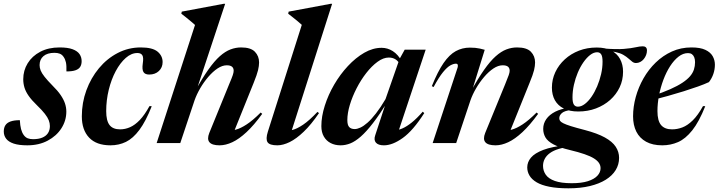

<svg xmlns="http://www.w3.org/2000/svg" viewBox="-34 -757 3803 1016"><path d="M71 -121Q72.5 -93 77.2 -74.5Q82 -56 91.5 -42.5Q101 -29.5 113.2 -25Q125.5 -20.5 141 -20.5Q170 -20.5 189.8 -28.8Q209.5 -37 219.8 -52.5Q230 -68 230 -90Q230 -105 224 -120.5Q218 -136 203.2 -155Q188.5 -174 161 -200.5Q134 -226.5 118 -249.2Q102 -272 95.5 -293.5Q89 -315 89 -337.5Q89 -384 112.5 -422.2Q136 -460.5 179.2 -483.2Q222.5 -506 281.5 -506Q324.5 -506 350 -496.5Q375.5 -487 386.8 -470.8Q398 -454.5 398 -433.5Q398 -415 390.2 -403Q382.5 -391 365 -385Q347.5 -379 317.5 -379Q318.5 -410 314.8 -427Q311 -444 302.5 -456Q294.5 -468 282.5 -472.8Q270.5 -477.5 254.5 -477.5Q216.5 -477.5 196 -460Q175.5 -442.5 175.5 -412.5Q175.5 -398.5 181.2 -384Q187 -369.5 201.8 -350.8Q216.5 -332 243.5 -304.5Q271 -277.5 287 -254Q303 -230.5 310 -209.2Q317 -188 317 -166.5Q317 -119 291 -78.2Q265 -37.5 218.5 -12.8Q172 12 110.5 12Q66 12 38.5 2.8Q11 -6.5 -1.5 -23Q-14 -39.5 -14 -61Q-14 -81 -5.5 -94.2Q3 -107.5 21.8 -114.2Q40.5 -121 71 -121Z M693 -476.5Q661 -476.5 631.5 -450.5Q602 -424.5 578.5 -380.8Q555 -337 541.5 -282Q528 -227 528 -169Q528 -118 545.8 -95.2Q563.5 -72.5 601.5 -72.5Q628.5 -72.5 654.5 -84Q680.5 -95.5 706 -122.2Q731.5 -149 757 -195.5L769 -195Q737.5 -115 703.8 -69.8Q670 -24.5 632.5 -6.2Q595 12 550.5 12Q476 12 437.5 -28.8Q399 -69.5 399 -141.5Q399 -213.5 423 -279Q447 -344.5 489.5 -395.8Q532 -447 588.8 -476.5Q645.5 -506 711 -506Q773 -506 799.8 -483.8Q826.5 -461.5 826.5 -428.5Q826.5 -400 806.8 -381.2Q787 -362.5 755.5 -362.5Q733.5 -362.5 725.2 -375.8Q717 -389 721.5 -421Q726.5 -452.5 719.2 -464.5Q712 -476.5 693 -476.5Z M995.5 -226 920 0H795L998 -625Q989 -633 977.5 -642.8Q966 -652.5 952.8 -663.2Q939.5 -674 925.5 -684.5L928 -695.5L1149.5 -737H1157.5L1002.5 -269.5L996.5 -271Q1035.5 -342 1068 -388Q1100.5 -434 1129.2 -459.5Q1158 -485 1185.8 -495.5Q1213.5 -506 1242 -506Q1293 -506 1315 -483Q1337 -460 1337 -426.5Q1337 -408.5 1331.5 -385.5Q1326 -362.5 1308.5 -319L1197 -42.5L1169.5 -66.5Q1189 -64.5 1214 -71Q1239 -77.5 1271.5 -98.8Q1304 -120 1345.5 -161.5L1353.5 -154.5Q1310 -94.5 1270.5 -57.8Q1231 -21 1195.5 -4.5Q1160 12 1128 12Q1088 12 1074.2 -4.5Q1060.5 -21 1073.5 -53.5L1178.5 -311Q1193 -345 1197.8 -359.5Q1202.5 -374 1202.5 -382.5Q1202.5 -397 1193.5 -404.2Q1184.5 -411.5 1166 -411.5Q1142.5 -411.5 1117.2 -394.8Q1092 -378 1068.2 -350.2Q1044.5 -322.5 1025.5 -290Q1006.5 -257.5 995.5 -226Z M1563 -625.5Q1554.5 -633.5 1543 -643Q1531.5 -652.5 1518.2 -663.2Q1505 -674 1491 -684.5L1493.5 -695.5L1716 -737H1723.5L1502 -42.5L1473 -66.5Q1490 -63.5 1514 -69.5Q1538 -75.5 1570.5 -97.5Q1603 -119.5 1646 -165L1654 -158.5Q1612.5 -97.5 1573.2 -60Q1534 -22.5 1498.8 -5.2Q1463.5 12 1433.5 12Q1392.5 12 1381.8 -4.5Q1371 -21 1383.5 -60.5Z M1951.5 -41 2012 -225 2020 -223.5Q1975.5 -152 1940 -106Q1904.5 -60 1875 -34.2Q1845.5 -8.5 1819.8 1.8Q1794 12 1768.5 12Q1738.5 12 1715.5 0Q1692.5 -12 1679.5 -34.8Q1666.5 -57.5 1666.5 -89.5Q1666.5 -141 1684.8 -198.2Q1703 -255.5 1734.5 -309.5Q1766 -363.5 1807 -407.5Q1848 -451.5 1893.5 -477.8Q1939 -504 1985.5 -504Q2017 -504 2044.5 -486.5Q2072 -469 2093.5 -431L2084.5 -412.5Q2074 -433.5 2058.8 -443Q2043.5 -452.5 2023.5 -452.5Q1994.5 -452.5 1963.8 -430Q1933 -407.5 1904.5 -371Q1876 -334.5 1853.2 -290.2Q1830.5 -246 1817.2 -202Q1804 -158 1804 -121.5Q1804 -95 1814 -84.5Q1824 -74 1843 -74Q1856 -74 1873 -81.8Q1890 -89.5 1910.8 -107.8Q1931.5 -126 1955.5 -156.8Q1979.5 -187.5 2006 -232.5L2080 -444.5L2107.5 -494H2218.5L2069.5 -47L2056 -67.5Q2074 -68 2096.2 -77.8Q2118.5 -87.5 2145.2 -109Q2172 -130.5 2203 -166L2211 -158.5Q2151.5 -65.5 2097.2 -26.8Q2043 12 1997.5 12Q1967.5 12 1955.2 -2.2Q1943 -16.5 1951.5 -41Z M2260.5 -296.5 2251 -301Q2282.5 -379 2313.2 -423.5Q2344 -468 2378 -486.5Q2412 -505 2452.5 -505Q2468.5 -505 2481 -503.8Q2493.5 -502.5 2505.2 -500Q2517 -497.5 2531 -493.5L2461 -268L2455.5 -269Q2495 -341 2527.5 -387.2Q2560 -433.5 2589 -459.2Q2618 -485 2645.8 -495.5Q2673.5 -506 2702 -506Q2753.5 -506 2775.5 -483Q2797.5 -460 2797.5 -426.5Q2797.5 -408.5 2792 -385.5Q2786.5 -362.5 2768.5 -319L2657 -42.5L2629.5 -66.5Q2649 -64.5 2674 -71Q2699 -77.5 2731.5 -98.8Q2764 -120 2805.5 -161.5L2813.5 -154.5Q2770 -94.5 2730.5 -57.8Q2691 -21 2655.5 -4.5Q2620 12 2588.5 12Q2548 12 2534.2 -4.5Q2520.5 -21 2533.5 -53.5L2639 -311Q2653 -345 2658 -359.5Q2663 -374 2663 -382.5Q2663 -397 2654 -404.2Q2645 -411.5 2626 -411.5Q2602.5 -411.5 2577.2 -394.8Q2552 -378 2528.2 -350.2Q2504.5 -322.5 2485.5 -290Q2466.5 -257.5 2455.5 -226L2380 0H2255.5L2387.5 -399.5Q2390 -408.5 2388.2 -414.2Q2386.5 -420 2378.5 -420Q2365.5 -420 2348.8 -410.8Q2332 -401.5 2310.2 -375Q2288.5 -348.5 2260.5 -296.5Z M3331.5 -423.5Q3321 -423.5 3312 -430.2Q3303 -437 3292 -447Q3281 -457 3264.8 -466.5Q3248.5 -476 3223.5 -481.5Q3198.5 -487 3161.5 -484L3159.5 -500.5Q3227.5 -495 3267.2 -498.2Q3307 -501.5 3329.5 -506.8Q3352 -512 3367.5 -512Q3378 -512 3383.8 -506.5Q3389.5 -501 3389.5 -490Q3389.5 -477.5 3385 -465.8Q3380.5 -454 3372.5 -444.2Q3364.5 -434.5 3353.8 -429Q3343 -423.5 3331.5 -423.5ZM3024 -192.5Q3042 -192.5 3060.8 -206.8Q3079.5 -221 3096.2 -245.2Q3113 -269.5 3126 -300.2Q3139 -331 3146.8 -364.5Q3154.5 -398 3154.5 -430.5Q3154.5 -458.5 3147.2 -469.5Q3140 -480.5 3126 -480.5Q3107.5 -480.5 3089 -466.2Q3070.5 -452 3053.5 -427.8Q3036.5 -403.5 3023.5 -372.8Q3010.5 -342 3003 -308.2Q2995.5 -274.5 2995.5 -242Q2995.5 -214.5 3002.8 -203.5Q3010 -192.5 3024 -192.5ZM3123.5 -505.5Q3170 -505.5 3200.8 -489.5Q3231.5 -473.5 3247.2 -444.5Q3263 -415.5 3263 -377.5Q3263 -333 3245 -295Q3227 -257 3194.8 -228.2Q3162.5 -199.5 3119.5 -183.2Q3076.5 -167 3026 -167Q2980 -167 2949 -182.8Q2918 -198.5 2902.2 -226.8Q2886.5 -255 2886.5 -293.5Q2886.5 -336.5 2904.5 -375Q2922.5 -413.5 2954.8 -443Q2987 -472.5 3030 -489Q3073 -505.5 3123.5 -505.5ZM2974.5 239.5Q2915 239.5 2873.2 231.2Q2831.5 223 2805.8 207.8Q2780 192.5 2768 172.2Q2756 152 2756 129Q2756 100.5 2775.8 77Q2795.5 53.5 2841 36.2Q2886.5 19 2963.5 10.5H2993.5L2993 19.5Q2952.5 22 2923.5 30.8Q2894.5 39.5 2876 53Q2857.5 66.5 2848.5 83.8Q2839.5 101 2839.5 120.5Q2839.5 146.5 2854 167.5Q2868.5 188.5 2902 200.5Q2935.5 212.5 2991.5 212.5Q3043 212.5 3076.8 201.8Q3110.5 191 3127.2 173Q3144 155 3144 133Q3144 118.5 3135.8 105.8Q3127.5 93 3108.8 81.2Q3090 69.5 3059 58.8Q3028 48 2982 37Q2925.5 23.5 2894.8 7Q2864 -9.5 2852.2 -30Q2840.5 -50.5 2840.5 -75Q2840.5 -103.5 2856.8 -126.8Q2873 -150 2904.2 -166Q2935.5 -182 2979.5 -187L2987 -174.5Q2953.5 -171 2939.5 -158.8Q2925.5 -146.5 2925.5 -131.5Q2925.5 -124 2929.5 -117.8Q2933.5 -111.5 2946.8 -104.8Q2960 -98 2987 -89.5Q3014 -81 3060.5 -69Q3127 -51.5 3166.8 -29.5Q3206.5 -7.5 3224.2 19.5Q3242 46.5 3242 78.5Q3242 113.5 3224 143Q3206 172.5 3171.5 194Q3137 215.5 3087.5 227.5Q3038 239.5 2974.5 239.5Z M3607 -476Q3580.5 -476 3556.5 -457.2Q3532.5 -438.5 3512 -406.8Q3491.5 -375 3476.5 -335Q3461.5 -295 3453.2 -252.2Q3445 -209.5 3445 -169Q3445 -118 3464.2 -95.2Q3483.5 -72.5 3522 -72.5Q3550 -72.5 3577 -82.8Q3604 -93 3631.5 -119.8Q3659 -146.5 3686 -195.5L3698 -195Q3665 -112 3629 -67Q3593 -22 3553.8 -5Q3514.5 12 3470.5 12Q3419.5 12 3385 -7Q3350.5 -26 3333.2 -60.5Q3316 -95 3316 -141.5Q3316 -192 3330.2 -243.8Q3344.5 -295.5 3371.2 -342.5Q3398 -389.5 3436 -426.2Q3474 -463 3521.5 -484.5Q3569 -506 3625 -506Q3671.5 -506 3698.5 -493.2Q3725.5 -480.5 3737.2 -459.8Q3749 -439 3749 -414.5Q3749 -390 3741 -366.2Q3733 -342.5 3717.5 -322.5Q3694 -311.5 3659.5 -299.2Q3625 -287 3584.5 -274.2Q3544 -261.5 3501 -249.5Q3458 -237.5 3417 -227L3419.5 -249.5Q3474.5 -268 3513.2 -285.2Q3552 -302.5 3577.5 -319.5Q3603 -336.5 3617.5 -353.5Q3632 -370.5 3638 -389Q3644 -407.5 3644 -427.5Q3644 -443.5 3639.5 -454.2Q3635 -465 3627 -470.5Q3619 -476 3607 -476Z"/></svg>

Font: Newsreader 60pt SemiBold
Style: Italic
Weight: 600
Italic angle: -17°
Designer: Hugues Gentile
Foundry: Production Type
Version: Version 1.003